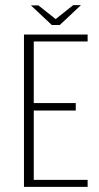

<svg xmlns="http://www.w3.org/2000/svg" viewBox="-20 -725 386 745"><path d="M73 0V-591H320V-564H111V-325H274V-296H111V-27H320V0ZM181 -628 100 -704H129L196 -651L264 -705H294L212 -628Z"/></svg>

Font: Alumni Sans ExtraLight
Style: Regular
Weight: 250
Version: Version 1.018